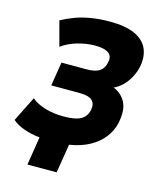

<svg xmlns="http://www.w3.org/2000/svg" viewBox="-142 -806 883 1067"><g transform="rotate(15 299.0 -273.0)"><path d="M119 170 145 7Q97 2 55 -12.5Q13 -27 -14 -51L58 -195Q86 -170 135 -155Q184 -140 240 -140Q287 -140 316 -147.5Q345 -155 361 -172Q377 -189 382 -215Q389 -251 369 -270Q349 -289 294 -289H133L155 -426H299Q350 -426 374.5 -443Q399 -460 405 -494Q411 -517 403 -533Q395 -549 372 -557.5Q349 -566 310 -566Q264 -566 212.5 -551.5Q161 -537 121 -508L83 -650Q118 -669 159.5 -684.5Q201 -700 251 -708Q301 -716 357 -716Q448 -716 502 -691Q556 -666 575.5 -620Q595 -574 582 -513Q575 -483 559.5 -454Q544 -425 521.5 -402.5Q499 -380 471 -367L470 -368Q519 -348 541.5 -304Q564 -260 548 -183Q538 -138 508.5 -99.5Q479 -61 430.5 -34Q382 -7 314 4L287 170Z"/></g></svg>

Font: Nunito Sans 7pt SemiCondensed Black
Style: Italic
Weight: 900
Width: 4
Italic angle: -9°
Designer: Vernon Adams
Foundry: Vernon Adams
Version: Version 3.101;gftools[0.9.27]